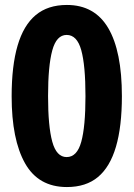

<svg xmlns="http://www.w3.org/2000/svg" viewBox="-20 -745 540 775"><path d="M250 10Q135 10 81 -86Q27 -182 27 -356Q27 -479 51 -561Q75 -643 124 -684Q173 -725 250 -725Q362 -725 417 -631.5Q472 -538 472 -357Q472 -234 448 -152.5Q424 -71 375.5 -30.5Q327 10 250 10ZM249 -111Q291 -111 308 -172.5Q325 -234 325 -357Q325 -481 308 -542.5Q291 -604 249 -604Q208 -604 191 -541.5Q174 -479 174 -357Q174 -235 191 -173Q208 -111 249 -111Z"/></svg>

Font: Noto Sans Bengali SemiCondensed
Style: Bold
Weight: 700
Width: 4
Designer: Jelle Bosma - Monotype Design Team
Foundry: Monotype Imaging Inc.
Version: Version 2.003